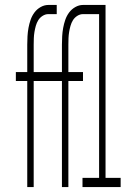

<svg xmlns="http://www.w3.org/2000/svg" viewBox="-20 -755 540 775"><path d="M90 0V-428H44V-464H90V-575Q90 -592 91 -609Q92 -626 95 -642.5Q98 -659 103.5 -675Q109 -691 119 -704.5Q129 -718 144 -726.5Q159 -735 175 -735H209V-698H175Q163 -698 152 -691Q141 -684 134.5 -673.5Q128 -663 124.5 -650.5Q121 -638 119 -625.5Q117 -613 116.5 -600.5Q116 -588 116 -575V-464H209V-428H116V0ZM230 0V-428H184V-464H230V-575Q230 -592 231 -609Q232 -626 235 -642.5Q238 -659 243.5 -675Q249 -691 259 -704.5Q269 -718 284 -726.5Q299 -735 315 -735H349V-698H315Q303 -698 292 -691Q281 -684 274.5 -673.5Q268 -663 264.5 -650.5Q261 -638 259 -625.5Q257 -613 256.5 -600.5Q256 -588 256 -575V-464H315V-428H256V0ZM313 0V-37H380V-698H319V-735H406V-37H467V0Z"/></svg>

Font: Iosevka Extralight
Style: Regular
Weight: 200
Monospace: yes
Designer: Belleve Invis
Foundry: Belleve Invis
Version: Version 32.0.1; ttfautohint (v1.8.4)